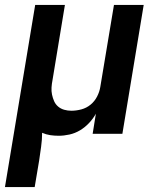

<svg xmlns="http://www.w3.org/2000/svg" viewBox="-31 -540 651 775"><path d="M-11 215 111 -520H231L181 -217Q178 -202 177 -187Q176 -172 179 -158Q182 -144 187.5 -131.5Q193 -119 203.5 -110Q214 -101 228 -97Q242 -93 257 -93Q277 -93 297.5 -98.5Q318 -104 334.5 -117.5Q351 -131 361 -150.5Q371 -170 374 -190L429 -520H549L463 0H343L356 -81Q345 -61 328.5 -43.5Q312 -26 292 -14Q272 -2 249.5 3Q227 8 206 8Q188 8 171.5 5.5Q155 3 139 -4Q139 24 135 52Q131 80 127 108L109 215Z"/></svg>

Font: Iosevka Extended Oblique
Style: Bold
Weight: 700
Width: 7
Italic angle: -9°
Monospace: yes
Designer: Belleve Invis
Foundry: Belleve Invis
Version: Version 32.5.0; ttfautohint (v1.8.4)